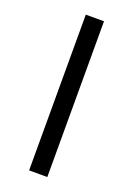

<svg xmlns="http://www.w3.org/2000/svg" viewBox="-129 -701 523 753"><g transform="rotate(20 132.5 -325.0)"><path d="M94 0V-650H170V0Z"/></g></svg>

Font: Arsenal
Style: Regular
Weight: 400
Designer: Andrij Shevchenko
Foundry: Stairsfor
Version: Version 2.001;PS 002.001;hotconv 1.0.88;makeotf.lib2.5.64775